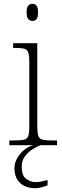

<svg xmlns="http://www.w3.org/2000/svg" viewBox="-20 -763 328 1009"><path d="M29 0V-25H56Q90 -25 106.5 -29Q123 -33 128.5 -48Q134 -63 134 -97V-435Q134 -471 128.5 -487Q123 -503 107.5 -507Q92 -511 64 -511H49V-536H176V-98Q176 -64 181.5 -48.5Q187 -33 204 -29Q221 -25 254 -25H280V0ZM150 -653Q137 -653 128.5 -662.5Q120 -672 120 -698Q120 -724 128.5 -733.5Q137 -743 150 -743Q164 -743 172 -733.5Q180 -724 180 -698Q180 -672 172 -662.5Q164 -653 150 -653ZM166 226Q114 226 85 198Q56 170 56 121Q56 93 70.5 68Q85 43 107.5 24.5Q130 6 155 0H194Q176 6 152.5 20.5Q129 35 111.5 58Q94 81 94 113Q94 159 117 176.5Q140 194 169 194Q184 194 197 191Q210 188 230 183V211Q220 215 209 218.5Q198 222 187 224Q176 226 166 226Z"/></svg>

Font: Noto Serif Khmer ExtraLight
Style: Regular
Weight: 250
Version: Version 2.003